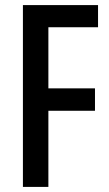

<svg xmlns="http://www.w3.org/2000/svg" viewBox="-20 -734 430 754"><path d="M170 0V-299H353V-387H170V-627H365V-714H70V0Z"/></svg>

Font: Noto Sans Armenian ExtraCondensed Medium
Style: Regular
Weight: 500
Width: 2
Designer: Monotype Design Team
Foundry: Monotype Imaging Inc.
Version: Version 2.008